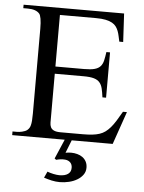

<svg xmlns="http://www.w3.org/2000/svg" viewBox="-59 -709 729 971"><g transform="rotate(5 305.5 -223.0)"><path d="M531.2 0H21V-18.6H43.9Q48.3 -18.6 54.9 -19.3Q61.5 -20 69.1 -21.7Q76.7 -23.4 84 -26.4Q91.3 -29.3 96.2 -33.7Q101.1 -38.1 104.7 -43.5Q108.4 -48.8 110.8 -58.1Q113.3 -67.4 114.5 -81.5Q115.7 -95.7 115.7 -117.7V-547.4Q115.7 -579.6 112.3 -598.9Q108.9 -618.2 103 -624.5Q85.4 -644.5 43.9 -644.5H21V-662.1H531.2L539.1 -518.1H519.5Q516.1 -532.2 513.4 -545.7Q510.7 -559.1 506.1 -571.3Q501.5 -583.5 494.1 -593.5Q486.8 -603.5 473.9 -610.8Q460.9 -618.2 441.2 -622.3Q421.4 -626.5 392.1 -626.5H208.5V-364.7H354.5Q388.2 -364.7 407.5 -370.1Q426.8 -375.5 437 -387.2Q447.3 -398.9 451.4 -417Q455.6 -435.1 459 -460H477.5V-230H459Q455.6 -255.9 451.2 -274.4Q446.8 -293 436.5 -304.9Q426.3 -316.9 407.2 -322.5Q388.2 -328.1 354.5 -328.1H208.5V-80.1Q208.5 -66.9 213.1 -56.9Q217.8 -46.9 229.5 -41.3Q241.2 -35.6 264.6 -35.6H376.5Q403.3 -35.6 423.8 -37.8Q444.3 -40 460.7 -45.4Q477.1 -50.8 490 -60.3Q502.9 -69.8 515.4 -84.2Q527.8 -98.6 540.5 -118.9Q553.2 -139.2 568.8 -166.5H588.9ZM409.7 131.8Q409.7 151.9 398.4 167.5Q387.2 183.1 369.1 193.8Q351.1 204.6 327.9 210.2Q304.7 215.8 281.2 215.8Q260.7 215.8 239.7 211.2Q218.8 206.5 200.2 200.2L214.8 168.5Q221.2 170.9 229.2 173.3Q237.3 175.8 245.8 177.5Q254.4 179.2 262.2 180.2Q270 181.2 276.4 181.2Q304.2 181.2 319.6 170.4Q335 159.7 335 138.7Q335 121.6 325 111.6Q314.9 101.6 298.3 100.1Q286.6 99.1 274.9 100.6Q263.2 102.1 253.4 105L245.1 99.1L287.6 0H323.2L297.4 65.4Q310.5 62.5 326.2 62.5Q342.3 62.5 357.4 66.7Q372.6 70.8 384 79.1Q395.5 87.4 402.6 100.6Q409.7 113.8 409.7 131.8Z"/></g></svg>

Font: Doulos SIL Compact
Style: Regular
Weight: 400
Designer: Walt Agee, Victor Gaultney, Peter Martin, Debbi Hosken
Foundry: SIL International
Version: Version 4.110; 2011; Maintenance release ; LnSpcTght